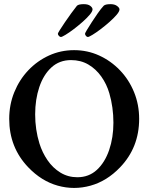

<svg xmlns="http://www.w3.org/2000/svg" viewBox="-20 -893 717 925"><path d="M116.2 -86.9Q24.4 -182.6 24.4 -320.3Q24.4 -388.7 48.8 -448.7Q73.2 -508.8 116.2 -554.2Q159.2 -599.6 215.8 -625.5Q272.5 -651.4 336.9 -651.4Q401.4 -651.4 458 -625.5Q514.6 -599.6 558.1 -554.2Q601.6 -508.8 626 -448.7Q650.4 -388.7 650.4 -320.3Q650.4 -182.6 558.6 -86.9Q495.1 -20.5 416 1.5Q336.9 23.4 258.3 1.5Q179.7 -20.5 116.2 -86.9ZM352.5 -39.1Q408.2 -39.1 446.8 -74.7Q485.4 -110.4 505.9 -170.4Q526.4 -230.5 526.4 -301.8Q526.4 -376 506.8 -443.4Q494.1 -487.3 468.3 -523.9Q442.4 -560.5 405.8 -582Q369.1 -603.5 322.3 -603.5Q266.6 -603.5 228 -568.4Q189.5 -533.2 169.4 -473.6Q149.4 -414.1 149.4 -341.8Q149.4 -268.6 169.9 -202.1Q183.6 -158.2 209 -121.1Q234.4 -84 271 -61.5Q307.6 -39.1 352.5 -39.1ZM273.4 -714.8Q268.6 -714.8 263.7 -720.2Q258.8 -725.6 258.8 -730.5Q258.8 -733.4 268.6 -749Q278.3 -764.6 293 -786.1Q307.6 -807.6 323.2 -829.1Q338.9 -850.6 350.6 -865.2Q358.4 -873 383.8 -873Q404.3 -873 415 -864.7Q425.8 -856.4 425.8 -847.7Q425.8 -837.9 412.1 -821.8Q398.4 -805.7 377.4 -787.1Q356.4 -768.6 334.5 -752Q312.5 -735.4 295.4 -725.1Q278.3 -714.8 273.4 -714.8ZM403.3 -714.8Q398.4 -714.8 394 -720.2Q389.6 -725.6 389.6 -730.5Q389.6 -733.4 398.9 -749Q408.2 -764.6 422.4 -786.6Q436.5 -808.6 451.7 -830.1Q466.8 -851.6 479.5 -865.2Q487.3 -873 512.7 -873Q532.2 -873 543.9 -864.3Q555.7 -855.5 555.7 -847.7Q555.7 -837.9 542 -821.8Q528.3 -805.7 507.3 -787.1Q486.3 -768.6 464.4 -752Q442.4 -735.4 425.3 -725.1Q408.2 -714.8 403.3 -714.8Z"/></svg>

Font: Crimson Text SemiBold
Style: Regular
Weight: 600
Designer: Sebastian Kosch
Foundry: Sebastian Kosch
Version: Version 1.100; ttfautohint (v1.8.4)